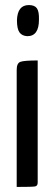

<svg xmlns="http://www.w3.org/2000/svg" viewBox="-20 -739 215 759"><path d="M47 -659Q49 -719 94 -719Q117 -719 126 -706Q135 -693 134 -661Q134 -596 88 -596Q67 -597 57 -611Q47 -625 47 -659ZM129 -17Q129 -4 118.5 -2Q108 0 46 0V-463Q46 -489 60.5 -494.5Q75 -500 129 -500Z"/></svg>

Font: Yanone Kaffeesatz
Style: Regular
Weight: 400
Designer: Yanone (Cyrillic: Daniel Pouzeot)
Foundry: Yanone
Version: Version 1.003;PS 001.003;hotconv 1.0.88;makeotf.lib2.5.64775